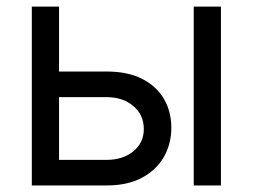

<svg xmlns="http://www.w3.org/2000/svg" viewBox="-20 -566 771 586"><path d="M149.4 -347.7H305.7Q369.6 -347.7 413.6 -325.4Q457.5 -303.2 480.2 -264.4Q502.9 -225.6 502.9 -175.8Q502.9 -127 480.2 -87.2Q457.5 -47.4 413.6 -23.7Q369.6 0 305.7 0H77.1V-545.9H160.2V-78.1H305.7Q355 -78.1 387 -104.2Q418.9 -130.4 418.9 -171.9Q418.9 -215.3 387 -242.4Q355 -269.5 305.7 -269.5H149.4ZM571.3 0V-545.9H654.3V0Z"/></svg>

Font: GitLab Sans
Style: Regular
Weight: 400
Designer: Rasmus Andersson
Foundry: Modifications by GitLab B.V., manufactured by rsms
Version: Version 4.000;git-c8fb6b7